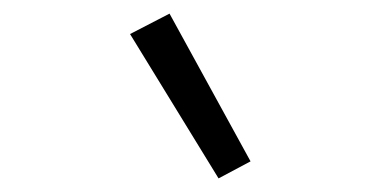

<svg xmlns="http://www.w3.org/2000/svg" viewBox="-20 -812 540 282"><path d="M301 -550 171 -762 229 -792 348 -575Z"/></svg>

Font: Iosevka Curly Light
Style: Italic
Weight: 300
Italic angle: -9°
Monospace: yes
Designer: Belleve Invis
Foundry: Belleve Invis
Version: Version 22.1.2; ttfautohint (v1.8.4)